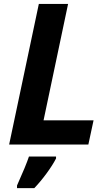

<svg xmlns="http://www.w3.org/2000/svg" viewBox="-20 -734 546 975"><path d="M177.2 -713.9H325.7L201.2 -123H455.1L428.7 0H26.4ZM127 61H264.6V70.8Q247.6 104 217 145.8Q186.5 187.5 154.3 221.2H66.4V208Q111.8 106.9 127 61Z"/></svg>

Font: Viking Open Sans
Style: Bold Italic
Weight: 700
Italic angle: -12°
Foundry: Ascender Corporation
Version: Version 2.000